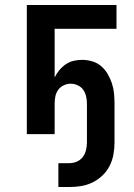

<svg xmlns="http://www.w3.org/2000/svg" viewBox="-20 -540 540 773"><path d="M215 213V117H258Q274 117 288.5 111Q303 105 312.5 93Q322 81 326 65.5Q330 50 330 34V-123Q330 -138 326.5 -152.5Q323 -167 315 -178.5Q307 -190 293 -196.5Q279 -203 265 -203Q250 -203 236.5 -196.5Q223 -190 214.5 -178.5Q206 -167 203 -152.5Q200 -138 200 -123V0H88V-520H449V-424H200V-228Q207 -243 218.5 -257Q230 -271 244.5 -281Q259 -291 276 -295Q293 -299 311 -299Q331 -299 351.5 -293Q372 -287 387.5 -273.5Q403 -260 413.5 -242Q424 -224 430.5 -204.5Q437 -185 439 -164.5Q441 -144 441 -123V34Q441 59 436.5 83Q432 107 421 128.5Q410 150 392 167Q374 184 352.5 194.5Q331 205 307 209Q283 213 258 213Z"/></svg>

Font: Iosevka Algr
Style: Bold
Weight: 700
Monospace: yes
Designer: Belleve Invis
Foundry: Belleve Invis
Version: Version 26.0.2; ttfautohint (v1.8.3)